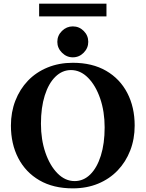

<svg xmlns="http://www.w3.org/2000/svg" viewBox="-20 -1025 800 1055"><path d="M380 -680Q487 -680 563 -636Q639 -592 679.5 -514Q720 -436 720 -335Q720 -261 695.5 -198Q671 -135 626.5 -88.5Q582 -42 519.5 -16Q457 10 380 10Q273 10 197 -34Q121 -78 80.5 -156Q40 -234 40 -335Q40 -409 64.5 -472Q89 -535 133.5 -581.5Q178 -628 241 -654Q304 -680 380 -680ZM390 -30Q439 -30 476 -66.5Q513 -103 534 -169.5Q555 -236 555 -325Q555 -412 530.5 -483.5Q506 -555 464 -597.5Q422 -640 370 -640Q322 -640 284.5 -603.5Q247 -567 226 -500.5Q205 -434 205 -345Q205 -258 229.5 -186.5Q254 -115 296 -72.5Q338 -30 390 -30ZM380 -710Q346 -710 320.5 -735.5Q295 -761 295 -795Q295 -830 320.5 -855Q346 -880 380 -880Q415 -880 440 -855Q465 -830 465 -795Q465 -761 440 -735.5Q415 -710 380 -710ZM195 -1005H565V-935H195Z"/></svg>

Font: Brygada 1918
Style: Bold
Weight: 700
Designer: Mateusz Machalski | Borys Kosmynka | Przemek Hoffer
Foundry: NIEPODLEGLA 2018
Version: Version 3.006